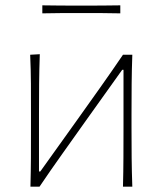

<svg xmlns="http://www.w3.org/2000/svg" viewBox="-20 -699 608 719"><path d="M94 0Q95.5 -56.5 95.8 -108.5Q96 -160.5 96 -221V-271Q96 -332 95.8 -385Q95.5 -438 93 -494L129 -496Q127 -439.5 126.5 -385.8Q126 -332 126 -271V-57H131L268 -248.5Q311.5 -309.5 355.5 -371.5Q399.5 -433.5 440.5 -494H475.5Q473.5 -438 473 -385Q472.5 -332 472.5 -271V-221Q472.5 -160.5 473 -108.5Q473.5 -56.5 475.5 0H440.5Q442 -56.5 442.2 -108.5Q442.5 -160.5 442.5 -221V-437.5H437.5L301.5 -247Q257.5 -185 213.5 -123.2Q169.5 -61.5 128 0ZM138.5 -649V-679Q171.5 -678.5 208.2 -678.2Q245 -678 284.5 -678Q324.5 -678 361 -678.2Q397.5 -678.5 430.5 -679V-649Q397.5 -650 361 -650Q324.5 -650 284.5 -650Q245 -650 208.2 -650Q171.5 -650 138.5 -649Z"/></svg>

Font: Commissioner Flair Thin
Style: Regular
Weight: 100
Designer: Kostas Bartsokas
Foundry: Kostas Bartsokas
Version: Version 1.000; ttfautohint (v1.8.3)